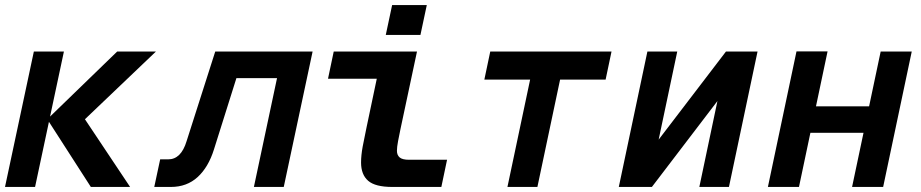

<svg xmlns="http://www.w3.org/2000/svg" viewBox="-24 -740 3644 760"><path d="M335.6 0 163.2 -268 439.8 -536H593.2L312.2 -268L491 0ZM-4.2 0 110 -536H229L114.8 0Z M586.6 0 610 -109.2H641.6Q667.2 -109.2 685.4 -127.1Q703.6 -145 714.6 -181.2L828 -536H1213.4L1099.2 0H981L1072.6 -430.8H911.8L823 -148.8Q801 -78.2 758.3 -39.1Q715.6 0 652.4 0Z M1528.8 0Q1461.4 0 1433.3 -24.4Q1405.2 -48.8 1405.2 -96.8Q1405.2 -125.2 1411.7 -160.4Q1418.2 -195.6 1426.6 -234.4L1479.4 -485.2L1525.6 -428.4H1274.4L1297 -536H1626.6L1561.4 -230Q1556.2 -205.2 1551.7 -181.5Q1547.2 -157.8 1547.2 -143.2Q1547.2 -126 1558 -116.8Q1568.8 -107.6 1595.2 -107.6H1745.6L1723 0ZM1503 -601.6 1528.2 -720H1665.4L1640.2 -601.6Z M1984.6 0 2074.4 -424.8H1893.2L1916.6 -536H2396.6L2373.2 -424.8H2193L2103.2 0Z M2425.4 0 2538.6 -536H2656.8L2583.2 -187.4L2849.6 -536H2974.6L2861.4 0H2744.2L2815.8 -340L2556.4 0Z M3015.6 0 3128.8 -536.6H3251.8L3138.6 0ZM3088.6 -214.4 3111.2 -319H3501L3478.4 -214.4ZM3348.8 0 3462 -536H3585L3471.8 0Z"/></svg>

Font: Geist Mono
Style: Italic
Weight: 400
Italic angle: -12°
Monospace: yes
Designer: Basement.studio, Andrés Briganti, Mateo Zaragoza
Foundry: Basement.studio, Vercel, Andrés Briganti, Guido Ferreyra, Mateo Zaragoza
Version: Version 1.500